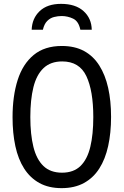

<svg xmlns="http://www.w3.org/2000/svg" viewBox="-20 -964 640 994"><path d="M299 10Q232 10 184 -16.5Q136 -43 105 -91.5Q74 -140 59.5 -207.5Q45 -275 45 -357Q45 -467 71.5 -550Q98 -633 154.5 -679.5Q211 -726 300 -726Q367 -726 415 -700Q463 -674 494 -625Q525 -576 540 -509Q555 -442 555 -359Q555 -276 540 -208Q525 -140 494 -91.5Q463 -43 414.5 -16.5Q366 10 299 10ZM301 -70Q361 -70 396.5 -104.5Q432 -139 447.5 -203.5Q463 -268 463 -358Q463 -494 427 -570Q391 -646 302 -646Q242 -646 205.5 -611.5Q169 -577 153 -512.5Q137 -448 137 -358Q137 -268 153 -203.5Q169 -139 205 -104.5Q241 -70 301 -70ZM296 -944Q371 -944 412.5 -906.5Q454 -869 455 -810H396Q387 -854 358.5 -867.5Q330 -881 299 -881Q280 -881 260 -876Q240 -871 224.5 -855.5Q209 -840 202 -810H144Q146 -869 185.5 -906.5Q225 -944 296 -944Z"/></svg>

Font: Noto Sans Mono
Style: Regular
Weight: 400
Designer: Monotype Design Team
Foundry: Monotype Imaging Inc.
Version: Version 2.014